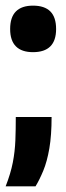

<svg xmlns="http://www.w3.org/2000/svg" viewBox="-29 -532 234 681"><path d="M-9 129Q9 83 16.5 44Q24 5 25.5 -34Q27 -73 27 -117H154Q154 -52 146 -5.5Q138 41 124.5 73.5Q111 106 97 129ZM88 -347Q48 -347 27.5 -367.5Q7 -388 7 -429Q7 -471 27.5 -491.5Q48 -512 88 -512Q129 -512 149.5 -491.5Q170 -471 170 -429Q170 -347 88 -347Z"/></svg>

Font: Bricolage Grotesque 36pt SemiCondensed
Style: Bold
Weight: 700
Width: 4
Designer: Mathieu Triay
Foundry: Atelier Triay
Version: Version 1.001;gftools[0.9.33.dev8+g029e19f]